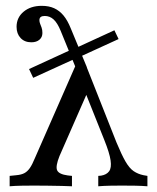

<svg xmlns="http://www.w3.org/2000/svg" viewBox="-20 -651 549 671"><path d="M99.2 -2.4Q78.2 -2.4 55.2 -2Q32.3 -1.6 13.7 0V-36.3L37.1 -38.7Q54.8 -40.3 65.3 -46Q75.8 -51.6 84.3 -63.7Q92.7 -75.8 101.6 -97.6L246 -426.6H279L387.1 -153.2Q404.8 -110.5 418.5 -86.7Q432.3 -62.9 447.2 -52.8Q462.1 -42.7 481.5 -38.7L495.2 -36.3V0Q475.8 -1.6 453.2 -2Q430.6 -2.4 405.6 -2.4Q386.3 -2.4 364.9 -2Q343.5 -1.6 323.4 0V-36.3L333.1 -37.1Q352.4 -40.3 361.3 -52.4Q370.2 -64.5 366.5 -90.3Q362.9 -116.1 344.4 -162.1L274.2 -337.9L288.7 -335.5L187.9 -105.6Q173.4 -69.4 179.8 -55.6Q186.3 -41.9 216.9 -37.9L231.5 -36.3V0Q217.7 -0.8 196 -1.2Q174.2 -1.6 149.2 -2Q124.2 -2.4 99.2 -2.4H100.8ZM249.2 -403.2 191.9 -543.5Q180.6 -571 167.3 -583.1Q154 -595.2 136.3 -595.2Q117.7 -595.2 117.7 -580.6Q117.7 -574.2 120.2 -568.1Q122.6 -562.1 125.4 -554.4Q128.2 -546.8 128.2 -535.5Q128.2 -521 117.7 -512.1Q107.3 -503.2 89.5 -503.2Q66.1 -503.2 52 -518.1Q37.9 -533.1 37.9 -557.3Q37.9 -589.5 62.5 -610.1Q87.1 -630.6 125.8 -630.6Q150.8 -630.6 169.4 -622.2Q187.9 -613.7 202 -596.8Q216.1 -579.8 227.4 -551.6L283.9 -415.3ZM96 -379 81.5 -409.7 232.3 -479 251.6 -450ZM251.6 -449.2 232.3 -477.4 379.8 -545.2 394.4 -514.5Z"/></svg>

Font: Playfair 9pt
Style: Regular
Weight: 400
Designer: Claus Eggers Sørensen
Foundry: Claus Eggers Sørensen
Version: Version 2.203